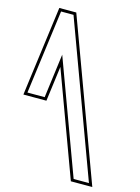

<svg xmlns="http://www.w3.org/2000/svg" viewBox="-288 -863 705 969"><g transform="rotate(15 64.5 -379.0)"><path d="M-53.7 -362 -56.6 -340H-146.6L-139 -398L-91.4 -757L-88.5 -779H-23.5L-8.8 -739L256.7 -19L271.5 21H191.5L176.7 -19L-26.5 -570ZM-43.5 -325 -19.5 -507.8 181 36H293L-13.1 -794H-101.7L-106.3 -759L-153.9 -400L-163.7 -325Z"/></g></svg>

Font: Nordica Plus
Style: NordicaClassicLightConOpOblOl
Weight: 300
Version: Version 1.01